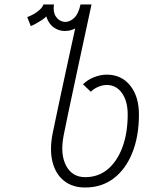

<svg xmlns="http://www.w3.org/2000/svg" viewBox="-20 -820 640 854"><path d="M338 -800H387Q375 -746 346.5 -717.5Q318 -689 285 -683.5Q252 -678 224.5 -694.5Q197 -711 186 -747Q179 -739 165 -730Q151 -721 137 -713.5Q123 -706 117 -704L101 -744Q113 -748 128.5 -756.5Q144 -765 157 -777Q170 -789 173 -800H220Q215 -767 228.5 -746.5Q242 -726 264.5 -723Q287 -720 308 -738.5Q329 -757 338 -800ZM359 14Q302 14 264.5 -16Q227 -46 213.5 -100Q200 -154 214 -226Q216 -235 225.5 -281Q235 -327 251.5 -404Q268 -481 290 -582Q312 -683 338 -800H387Q353 -642 326 -516.5Q299 -391 282.5 -312.5Q266 -234 263 -217Q247 -134 274 -83Q301 -32 359 -32Q417 -32 459 -67Q501 -102 524.5 -165Q548 -228 548 -311Q548 -370 522.5 -406Q497 -442 455 -442Q437 -442 417.5 -434Q398 -426 384 -412L349 -445Q369 -465 398 -476.5Q427 -488 455 -488Q520 -488 559 -439.5Q598 -391 598 -311Q598 -214 568.5 -140.5Q539 -67 485.5 -26.5Q432 14 359 14Z"/></svg>

Font: Victor Mono Thin
Style: Italic
Weight: 100
Italic angle: -12°
Monospace: yes
Designer: Rune Bjørnerås
Version: Version 1.561;gftools[0.9.30]